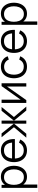

<svg xmlns="http://www.w3.org/2000/svg" viewBox="1660 -2254 835 4194"><g transform="rotate(-90 2077.0 -157.5)"><path d="M312.3 15Q237.8 15 186.5 -22.8Q135.2 -60.7 108.6 -125.3Q82 -190 82 -270.7Q82 -352.3 108.7 -416.7Q135.3 -481 187.3 -518Q239.3 -555 315.3 -555Q389.5 -555 442.5 -517.5Q495.5 -480 523.8 -415.6Q552 -351.2 552 -270.7Q552 -189.7 523.6 -125Q495.2 -60.3 441.7 -22.7Q388.2 15 312.3 15ZM143.3 240H69.7V-540H135.7V-133.3H143.3ZM305 -53.3Q361.3 -53.3 398.8 -82Q436.3 -110.7 455.2 -159.9Q474 -209.2 474 -270.7Q474 -331.7 455.5 -380.6Q437 -429.5 399.2 -458.1Q361.5 -486.7 303.3 -486.7Q247.2 -486.7 209.9 -459.2Q172.7 -431.7 154.2 -382.8Q135.7 -334 135.7 -270.7Q135.7 -208 154 -158.8Q172.3 -109.7 209.9 -81.5Q247.5 -53.3 305 -53.3Z M890.3 15Q811.7 15 753.8 -19.9Q695.8 -54.8 663.9 -118.4Q632 -182 632 -267.7Q632 -356.2 663.5 -420.7Q695 -485.2 752.3 -520.1Q809.7 -555 887.7 -555Q967.7 -555 1024.2 -518.3Q1080.7 -481.7 1109.7 -413.2Q1138.7 -344.7 1135.8 -249.3H1061V-275.3Q1059 -380.5 1015.8 -434.1Q972.5 -487.7 889.7 -487.7Q802.5 -487.7 756.2 -431.1Q710 -374.5 710 -270Q710 -167.8 756.2 -111.6Q802.5 -55.3 887.7 -55.3Q945.7 -55.3 988.8 -82.2Q1032 -109 1057 -159.3L1125.7 -133Q1093.5 -62.3 1031.2 -23.7Q969 15 890.3 15ZM1096.7 -249.3H684V-311H1096.7Z M1252.2 0H1166.5L1394.5 -270L1176.2 -540H1258.8L1471.8 -273.3V-540H1539.8V-273.3L1752.8 -540H1835.5L1617.2 -270L1845.2 0H1759.5L1539.8 -266.7V0H1471.8V-266.7Z M2292.3 -540H2354V0H2282.7V-420.7L1986.7 0H1924.7V-540H1996V-123Z M2718 15Q2636.3 15 2580 -21.5Q2523.7 -58 2494.3 -122.3Q2465 -186.7 2464 -270Q2465 -355 2494.9 -419.2Q2524.8 -483.3 2581.3 -519.2Q2637.8 -555 2718.7 -555Q2800.5 -555 2861.2 -515.1Q2922 -475.2 2944.3 -405.7L2872.3 -382.3Q2853.3 -431 2812.2 -457.8Q2771.2 -484.7 2718 -484.7Q2658.3 -484.7 2619.5 -457.2Q2580.7 -429.8 2561.7 -381.4Q2542.7 -333 2542 -270Q2543 -173.2 2587.1 -114.2Q2631.2 -55.3 2718 -55.3Q2773 -55.3 2811.7 -80.7Q2850.3 -106 2870.7 -154.3L2944.3 -132.7Q2914.3 -60.7 2856.3 -22.8Q2798.3 15 2718 15Z M3275.8 15Q3197.2 15 3139.2 -19.9Q3081.3 -54.8 3049.4 -118.4Q3017.5 -182 3017.5 -267.7Q3017.5 -356.2 3049 -420.7Q3080.5 -485.2 3137.8 -520.1Q3195.2 -555 3273.2 -555Q3353.2 -555 3409.7 -518.3Q3466.2 -481.7 3495.2 -413.2Q3524.2 -344.7 3521.3 -249.3H3446.5V-275.3Q3444.5 -380.5 3401.2 -434.1Q3358 -487.7 3275.2 -487.7Q3188 -487.7 3141.8 -431.1Q3095.5 -374.5 3095.5 -270Q3095.5 -167.8 3141.8 -111.6Q3188 -55.3 3273.2 -55.3Q3331.2 -55.3 3374.3 -82.2Q3417.5 -109 3442.5 -159.3L3511.2 -133Q3479 -62.3 3416.8 -23.7Q3354.5 15 3275.8 15ZM3482.2 -249.3H3069.5V-311H3482.2Z M3874.3 15Q3799.8 15 3748.5 -22.8Q3697.2 -60.7 3670.6 -125.3Q3644 -190 3644 -270.7Q3644 -352.3 3670.7 -416.7Q3697.3 -481 3749.3 -518Q3801.3 -555 3877.3 -555Q3951.5 -555 4004.5 -517.5Q4057.5 -480 4085.8 -415.6Q4114 -351.2 4114 -270.7Q4114 -189.7 4085.6 -125Q4057.2 -60.3 4003.7 -22.7Q3950.2 15 3874.3 15ZM3705.3 240H3631.7V-540H3697.7V-133.3H3705.3ZM3867 -53.3Q3923.3 -53.3 3960.8 -82Q3998.3 -110.7 4017.2 -159.9Q4036 -209.2 4036 -270.7Q4036 -331.7 4017.5 -380.6Q3999 -429.5 3961.2 -458.1Q3923.5 -486.7 3865.3 -486.7Q3809.2 -486.7 3771.9 -459.2Q3734.7 -431.7 3716.2 -382.8Q3697.7 -334 3697.7 -270.7Q3697.7 -208 3716 -158.8Q3734.3 -109.7 3771.9 -81.5Q3809.5 -53.3 3867 -53.3Z"/></g></svg>

Font: Manrope Variable Light
Style: Regular
Weight: 200
Designer: Mikhail Sharanda
Foundry: Mikhail Sharanda
Version: Version 4.505